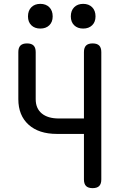

<svg xmlns="http://www.w3.org/2000/svg" viewBox="-20 -965 640 995"><path d="M415 -271H275Q181 -271 128 -319Q75 -367 75 -451V-695Q75 -718 86 -729Q97 -740 120 -740Q143 -740 154 -729Q165 -718 165 -695V-451Q165 -403 196.5 -377Q228 -351 285 -351H415V-695Q415 -718 426 -729Q437 -740 460 -740Q483 -740 494 -729Q505 -718 505 -695V-35Q505 -12 494 -1Q483 10 460 10Q437 10 426 -1Q415 -12 415 -35ZM411 -817Q382 -817 364.5 -834Q347 -851 347 -880Q347 -910 364.5 -927.5Q382 -945 411 -945Q440 -945 457.5 -927.5Q475 -910 475 -880Q475 -851 457.5 -834Q440 -817 411 -817ZM189 -817Q160 -817 142.5 -834Q125 -851 125 -880Q125 -910 142.5 -927.5Q160 -945 189 -945Q218 -945 235.5 -927.5Q253 -910 253 -880Q253 -851 235.5 -834Q218 -817 189 -817Z"/></svg>

Font: Maple Mono NF CN
Style: Regular
Weight: 400
Monospace: yes
Designer: subframe7536
Version: Version 7.000